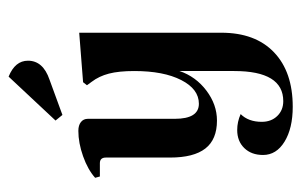

<svg xmlns="http://www.w3.org/2000/svg" viewBox="-147 -387 700 446"><g transform="rotate(-90 203.0 -164.0)"><path d="M350 -330V0Q350 79 304.5 122.5Q259 166 178 166Q128 166 97 147Q66 128 66 97Q66 70 82 53.5Q98 37 124 37Q143 37 161 45Q143 63 143 94Q143 116 156.5 130Q170 144 191 144Q261 144 261 30V-97Q248 -59 215.5 -34.5Q183 -10 146 -10Q102 -10 81 -37Q60 -64 60 -119V-268Q60 -282 47 -282H16L13 -293Q32 -310 63 -321Q94 -332 122 -332Q135 -332 142.5 -326Q150 -320 150 -310V-108Q150 -52 185 -52Q219 -52 240 -93Q261 -134 261 -202Q261 -238 255 -261Q249 -284 236 -301L228 -312L235 -321ZM285 -449Q285 -414 241 -399L159 -369L146 -385L248 -494Q285 -479 285 -449Z"/></g></svg>

Font: Katibeh
Style: Regular
Weight: 400
Designer: Arabic design by Kourosh Beigpour, Latin design by Eduardo Tunni, engineering by Lasse Fister
Version: Version 1.0010g